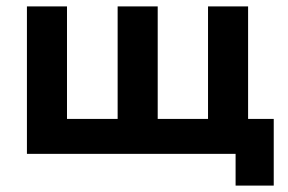

<svg xmlns="http://www.w3.org/2000/svg" viewBox="-20 -480 899 599"><path d="M472 -109H629V-460H754V-109H834V99H715V0H64V-460H189V-109H347V-460H472Z"/></svg>

Font: Von Semi
Style: Regular
Weight: 600
Version: Version 4.000; ttfautohint (v1.8.4.7-5d5b)